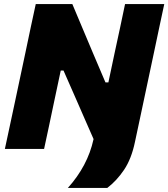

<svg xmlns="http://www.w3.org/2000/svg" viewBox="-20 -733 828 945"><path d="M314 192Q411.5 83.5 440 -46.5L440.5 -48.5Q421 -92.5 401 -138.5Q381 -184.5 358 -237L292.5 -386H279L246 -230.5Q231.5 -162 220.5 -109.5Q209 -56.5 197 0H4Q16.5 -57 27.5 -109.5Q38.5 -162 53.5 -231L105 -473.5Q120 -544 131.5 -599.5Q143 -654.5 156 -713H336Q363.5 -648 388 -589.5Q412.5 -531 436 -475.5L499 -327.5H513.5L544.5 -474Q559.5 -544 571.5 -599Q583 -653.5 595.5 -713H788.5Q776 -654.5 764.2 -599.5Q752.5 -544.5 737.5 -473L703 -310.5Q687.5 -238 673 -169.2Q658.5 -100.5 644.5 -35.5Q627 49 590.5 103Q554 157 508 192Z"/></svg>

Font: Heraclito ExtraBold
Style: Italic
Weight: 800
Italic angle: -12°
Designer: Kostas Bartsokas (font) & Cristiano Sobral (main changes)
Foundry: Kostas Bartsokas (font) & Cristiano Sobral (main changes)
Version: Version 1.00;July 8, 2020;FontCreator 13.0.0.2655 64-bit